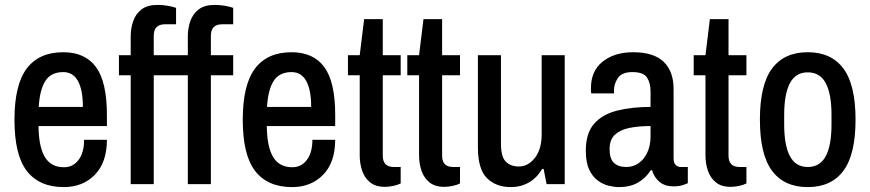

<svg xmlns="http://www.w3.org/2000/svg" viewBox="-20 -751 3549 783"><path d="M240 12Q141 12 90 -53Q39 -118 39 -263Q39 -405 89 -471.5Q139 -538 238 -538Q327 -538 371.5 -477.5Q416 -417 416 -282V-237H137Q138 -152 163 -110.5Q188 -69 241 -69Q278 -69 300.5 -99Q323 -129 323 -181H416Q416 -89 367 -38.5Q318 12 240 12ZM138 -315H318Q318 -384 298 -420.5Q278 -457 238 -457Q188 -457 165 -421Q142 -385 138 -315Z M513 0V-444H465V-526H513V-604Q513 -635 523 -664.5Q533 -694 557 -712.5Q581 -731 623 -731Q642 -731 663.5 -727.5Q685 -724 698 -719V-652H653Q607 -652 607 -605V-526H698V-444H607V0ZM746 0V-444H698V-526H746V-604Q746 -635 756 -664.5Q766 -694 790 -712.5Q814 -731 856 -731Q875 -731 896.5 -727.5Q918 -724 931 -719V-652H886Q840 -652 840 -605V-526H931V-444H840V0Z M1171 12Q1072 12 1021 -53Q970 -118 970 -263Q970 -405 1020 -471.5Q1070 -538 1169 -538Q1258 -538 1302.5 -477.5Q1347 -417 1347 -282V-237H1068Q1069 -152 1094 -110.5Q1119 -69 1172 -69Q1209 -69 1231.5 -99Q1254 -129 1254 -181H1347Q1347 -89 1298 -38.5Q1249 12 1171 12ZM1069 -315H1249Q1249 -384 1229 -420.5Q1209 -457 1169 -457Q1119 -457 1096 -421Q1073 -385 1069 -315Z M1550 11Q1511 11 1488.5 -8Q1466 -27 1456.5 -56Q1447 -85 1447 -117V-444H1399V-526H1447L1465 -673H1541V-526H1614V-444H1541V-116Q1541 -70 1586 -70H1614V-3Q1603 3 1584.5 7Q1566 11 1550 11Z M1792 11Q1753 11 1730.5 -8Q1708 -27 1698.5 -56Q1689 -85 1689 -117V-444H1641V-526H1689L1707 -673H1783V-526H1856V-444H1783V-116Q1783 -70 1828 -70H1856V-3Q1845 3 1826.5 7Q1808 11 1792 11Z M2063 12Q2003 12 1966 -24.5Q1929 -61 1929 -150V-526H2023V-165Q2023 -111 2043 -91.5Q2063 -72 2096 -72Q2134 -72 2161.5 -107.5Q2189 -143 2189 -203V-526H2283V0H2209L2197 -62H2191Q2170 -26 2137 -7Q2104 12 2063 12Z M2505 12Q2486 12 2462.5 6.5Q2439 1 2417.5 -15Q2396 -31 2382.5 -60Q2369 -89 2369 -136Q2369 -208 2403 -246.5Q2437 -285 2497 -300Q2557 -315 2633 -315V-378Q2633 -413 2618.5 -435Q2604 -457 2559 -457Q2516 -457 2500 -433Q2484 -409 2484 -383V-370H2391Q2390 -375 2390 -380Q2390 -385 2390 -392Q2390 -462 2438 -500Q2486 -538 2562 -538Q2646 -538 2686.5 -499Q2727 -460 2727 -388V-105Q2727 -86 2736 -78Q2745 -70 2755 -70H2785V-4Q2777 0 2762.5 4.5Q2748 9 2726 9Q2692 9 2670 -9Q2648 -27 2639 -57H2634Q2614 -25 2582 -6.5Q2550 12 2505 12ZM2534 -70Q2561 -70 2583 -84.5Q2605 -99 2619 -127.5Q2633 -156 2633 -195V-237Q2585 -237 2547.5 -229.5Q2510 -222 2488 -202Q2466 -182 2466 -143Q2466 -104 2483.5 -87Q2501 -70 2534 -70Z M2960 11Q2921 11 2898.5 -8Q2876 -27 2866.5 -56Q2857 -85 2857 -117V-444H2809V-526H2857L2875 -673H2951V-526H3024V-444H2951V-116Q2951 -70 2996 -70H3024V-3Q3013 3 2994.5 7Q2976 11 2960 11Z M3274 12Q3178 12 3128.5 -54.5Q3079 -121 3079 -263Q3079 -405 3128.5 -471.5Q3178 -538 3274 -538Q3370 -538 3419.5 -471.5Q3469 -405 3469 -263Q3469 -121 3419.5 -54.5Q3370 12 3274 12ZM3274 -70Q3324 -70 3347.5 -114Q3371 -158 3371 -244V-282Q3371 -368 3347.5 -412Q3324 -456 3274 -456Q3225 -456 3201.5 -412Q3178 -368 3178 -282V-244Q3178 -158 3201.5 -114Q3225 -70 3274 -70Z"/></svg>

Font: Archivo Narrow Medium
Style: Regular
Weight: 500
Designer: Hector Gatti
Foundry: Omnibus-Type
Version: Version 3.002